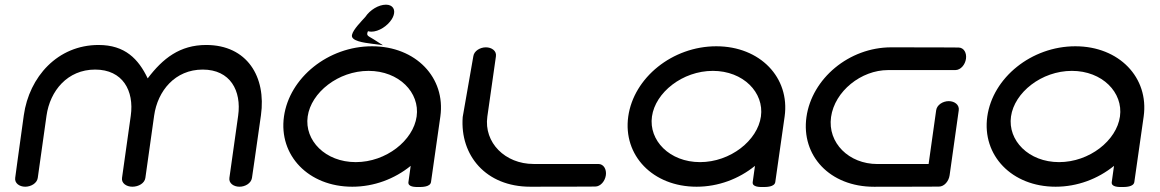

<svg xmlns="http://www.w3.org/2000/svg" viewBox="-20 -778 4835 800"><path d="M839 -590.6C729.6 -590.6 658.3 -534.7 595.4 -451.4C557 -532.2 500.9 -590.6 390.8 -590.6C220.1 -590.6 101.7 -457.8 79.2 -297.9C57.3 -141.7 43.3 -36.8 43.3 -36.8C40.2 -14.7 61 0 85.1 0C109.2 0 134.2 -14.6 137.3 -36.6L173.8 -296C188.4 -399.8 261.3 -488.1 376.4 -488.1C491.5 -488.1 539.5 -399.8 524.9 -296C509.8 -188.8 488.4 -36.6 488.4 -36.6C485.3 -14.5 506.9 0 531.5 0C557.5 0 582.6 -14.6 585.7 -36.6L622.2 -296C636.8 -399.8 709.6 -488.1 824.6 -488.1C939.7 -488.1 986.9 -399.8 972.3 -296C957.2 -188.8 935.8 -36.6 935.8 -36.6C932.7 -14.6 953.6 0 977.7 0C1001.4 0 1026 -14 1029.8 -36.2C1030 -37.5 1045.3 -141.3 1067.3 -297.9C1089.8 -457.8 1009.8 -590.6 839 -590.6Z M1530.1 -585.2C1347.6 -585.2 1186 -454.6 1163.2 -292.6C1140.5 -130.6 1265.4 0 1447.9 0C1538.2 0 1623.9 -32.3 1691.2 -86.9L1681.8 -19.5C1678.8 1.5 1710.5 1.3 1724.1 1.3C1738.8 1.3 1773 1.2 1775.9 -19.8L1814.8 -292.6C1837.5 -454.6 1712.6 -585.2 1530.1 -585.2ZM1716 -292.6C1702 -192.7 1588.9 -102.5 1462.3 -102.5C1335.7 -102.5 1247.9 -192.7 1262 -292.6C1276 -392.5 1389.1 -482.7 1515.7 -482.7C1642.3 -482.7 1730.1 -392.5 1716 -292.6ZM1527 -596.1 1575.4 -589.5 1536.4 -614.5C1514.9 -628.3 1504.2 -628.3 1513.2 -648C1516.1 -647.2 1522.1 -646 1527 -646C1558.6 -646 1594.7 -669.9 1612.4 -698C1626.4 -720.2 1627.3 -745.5 1606 -755.1C1600.9 -757.4 1594.9 -758.5 1588.2 -758.5C1557.3 -758.5 1521.5 -736.6 1502.1 -707.4C1485.7 -689 1451.7 -655.2 1446.8 -633.3C1439.3 -606.8 1499.5 -599.8 1527 -596.1Z M2004.5 -580.8C1980.4 -580.8 1955.5 -565.9 1952.3 -544.1L1907.9 -290.3L1907.9 -289.8C1896.3 -130.9 2004.1 0 2189.7 0C2351.3 0 2459.8 -0.7 2459.8 -0.7C2482.5 -0.7 2501 -23.6 2504.4 -47.8C2507.8 -71.9 2495.8 -94.8 2473 -94.8L2203 -94.8C2085 -94.8 1995.4 -183.6 2010.6 -292.2C2024.9 -393.8 2042.1 -513.9 2045.8 -539.3L2046.4 -544.2C2049.4 -566.2 2028.6 -580.8 2004.5 -580.8Z M2964.6 -585.2C2782.1 -585.2 2620.5 -454.6 2597.7 -292.6C2575 -130.6 2699.9 0 2882.4 0C2972.7 0 3058.4 -32.3 3125.7 -86.9L3116.3 -19.5C3113.3 1.5 3145 1.3 3158.6 1.3C3173.3 1.3 3207.5 1.2 3210.4 -19.8L3249.3 -292.6C3272 -454.6 3147.1 -585.2 2964.6 -585.2ZM3150.5 -292.6C3136.5 -192.7 3023.4 -102.5 2896.8 -102.5C2770.2 -102.5 2682.4 -192.7 2696.5 -292.6C2710.5 -392.5 2823.6 -482.7 2950.2 -482.7C3076.8 -482.7 3164.6 -392.5 3150.5 -292.6Z M3340.2 -290.3C3317.7 -129.9 3436.8 0.2 3622 0.2C3783.5 0.2 3892.1 -0.5 3892.1 -0.5C3914.8 -0.5 3933.3 -23.4 3936.7 -47.6L3974.8 -318.6C3978 -341.3 3957.2 -356.6 3933.1 -356.6C3908.9 -356.6 3883.9 -341.3 3880.7 -318.6L3849.2 -94.6C3794.8 -94.6 3704.8 -94.6 3635.3 -94.6C3517.3 -94.6 3427.6 -182.7 3442.7 -290.3C3457.8 -398 3568.3 -486 3680.2 -486C3797.8 -486 3960.3 -486 3960.3 -486C3983.1 -486 4001.5 -508.8 4004.9 -533C4008.3 -556.8 3997 -579.3 3974.2 -580C3972.8 -580.1 3864.2 -580.8 3693.5 -580.8C3517.6 -580.8 3362.8 -450.6 3340.2 -290.3Z M4460.6 -585.2C4278.1 -585.2 4116.5 -454.6 4093.7 -292.6C4071 -130.6 4195.9 0 4378.4 0C4468.7 0 4554.4 -32.3 4621.7 -86.9L4612.3 -19.5C4609.3 1.5 4641 1.3 4654.6 1.3C4669.3 1.3 4703.5 1.2 4706.4 -19.8L4745.3 -292.6C4768 -454.6 4643.1 -585.2 4460.6 -585.2ZM4646.5 -292.6C4632.5 -192.7 4519.4 -102.5 4392.8 -102.5C4266.2 -102.5 4178.4 -192.7 4192.5 -292.6C4206.5 -392.5 4319.6 -482.7 4446.2 -482.7C4572.8 -482.7 4660.6 -392.5 4646.5 -292.6Z"/></svg>

Font: Hi.
Style: Black
Weight: 400
Designer: Mew Too, Robert Jablonski
Foundry: Cannot Into Space Fonts
Version: Version 1.996